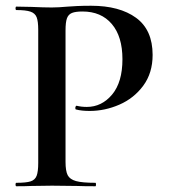

<svg xmlns="http://www.w3.org/2000/svg" viewBox="-20 -648 590 668"><path d="M312 -12Q314 -12 314 -6Q314 0 312 0Q271 0 248 -1L161 -2L89 -1Q70 0 37 0Q34 0 34 -6Q34 -12 37 -12Q71 -12 86.5 -17Q102 -22 107.5 -36.5Q113 -51 113 -81V-544Q113 -574 107.5 -588Q102 -602 86 -607.5Q70 -613 37 -613Q34 -613 34 -619Q34 -625 37 -625L89 -624Q133 -622 160 -622Q183 -622 216 -625Q228 -626 248.5 -627Q269 -628 297 -628Q396 -628 453.5 -586Q511 -544 511 -457Q511 -394 478.5 -350Q446 -306 395.5 -284Q345 -262 292 -262Q264 -262 245 -267Q242 -267 242 -272Q242 -275 243.5 -278Q245 -281 247 -280Q263 -276 282 -276Q334 -276 370 -319Q406 -362 406 -442Q406 -521 369 -564.5Q332 -608 267 -608Q243 -608 230.5 -603Q218 -598 213 -584.5Q208 -571 208 -542V-85Q208 -53 215.5 -38.5Q223 -24 244.5 -18Q266 -12 312 -12Z"/></svg>

Font: Cormorant SC SemiBold
Style: Regular
Weight: 600
Designer: Christian Thalmann (Catharsis Fonts)
Version: Version 3.000